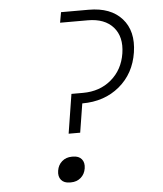

<svg xmlns="http://www.w3.org/2000/svg" viewBox="-53 -776 705 828"><g transform="rotate(-5 300.0 -362.5)"><path d="M229 -205 256 -375H306Q379 -375 429 -417.5Q479 -460 490 -530Q501 -601 464 -643Q427 -685 354 -685H234L242 -730H362Q457 -730 505.5 -675.5Q554 -621 540 -530Q526 -439 460.5 -384.5Q395 -330 299 -330L279 -205ZM216 5Q191 5 178.5 -10Q166 -25 170 -50Q174 -75 191.5 -90Q209 -105 234 -105H239Q264 -105 276.5 -90Q289 -75 285 -50Q281 -25 263.5 -10Q246 5 221 5Z"/></g></svg>

Font: NKDuy Mono Thin
Style: Italic
Weight: 100
Italic angle: -9°
Monospace: yes
Designer: NKDuy
Foundry: NKDuy
Version: Version 2.251; ttfautohint (v1.8.4.7-5d5b)